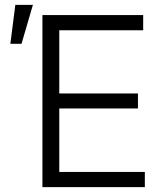

<svg xmlns="http://www.w3.org/2000/svg" viewBox="-20 -769 672 789"><path d="M154.3 -707H568.4V-644.5H223.6V-384.8H546.9V-323.2H223.6V-62.5H575.2V0H154.3ZM43 -749H115.2L68.4 -588.9H22.5Z"/></svg>

Font: Pretendard Light
Style: Regular
Weight: 300
Designer: Base glyphs from Inter by Rasmus Andersson; Hangeul glyphs from Noto Sans CJK(Source Han Sans) by Jang Soo-young and Kan
Foundry: Kil Hyung-jin
Version: Version 1.309